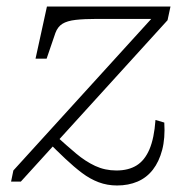

<svg xmlns="http://www.w3.org/2000/svg" viewBox="-20 -557 576 589"><path d="M339 12Q309 12 282.5 2Q256 -8 231.5 -26.5Q207 -45 181 -69.5Q155 -94 125 -124L152 -140Q185 -110 213.5 -86Q242 -62 272 -48Q302 -34 337 -34Q374 -34 399 -49.5Q424 -65 438.5 -99Q453 -133 457 -189L484 -181Q487 -133 477.5 -97Q468 -61 449 -36.5Q430 -12 402 0Q374 12 339 12ZM44 0H14L21 -34L454 -510L468 -499H278Q238 -499 212 -496Q186 -493 171.5 -484Q157 -475 150 -456L123 -377H89L124 -537H503L494 -495Z"/></svg>

Font: Roboto Serif 20pt Thin
Style: Italic
Weight: 250
Italic angle: -10°
Version: Version 1.007